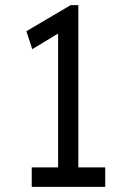

<svg xmlns="http://www.w3.org/2000/svg" viewBox="-20 -730 498 750"><path d="M104 0V-76H207V-599L106 -538L83 -608L256 -710H286V-76H391V0Z"/></svg>

Font: Lexend Deca Light
Style: Regular
Weight: 300
Designer: Bonnie Shaver-Troup, Thomas Jockin
Foundry: Lexend
Version: Version 1.008; ttfautohint (v1.8.4.7-5d5b)